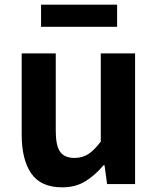

<svg xmlns="http://www.w3.org/2000/svg" viewBox="-20 -789 677 823"><path d="M246 14Q155 14 114 -45.5Q73 -105 73 -211V-560H219V-229Q219 -164 238 -138Q257 -112 299 -112Q333 -112 358.5 -128.5Q384 -145 412 -182V-560H559V0H439L428 -81H424Q388 -38 346 -12Q304 14 246 14ZM156 -674V-769H482V-674Z"/></svg>

Font: Noto Sans KR
Style: Bold
Weight: 700
Designer: Ryoko NISHIZUKA  (kana, bopomofo & ideographs); Paul D. Hunt (Latin, Greek & Cyrillic); Sandoll Communications , Soo-you
Foundry: Adobe
Version: Version 2.004-H2;hotconv 1.0.118;makeotfexe 2.5.65603